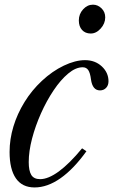

<svg xmlns="http://www.w3.org/2000/svg" viewBox="-20 -792 484 822"><path d="M128 10.5Q75 10.5 48 -28.5Q21 -67.5 21 -141.5Q21 -196 37.5 -250.5Q54 -305 85 -355.2Q116 -405.5 159.5 -446Q204 -487.5 253.2 -511Q302.5 -534.5 344 -534.5Q387 -534.5 415.8 -507.8Q444.5 -481 444.5 -444Q444.5 -426.5 434.2 -415.8Q424 -405 408 -405Q376 -405 369.5 -452Q366 -480 357.8 -492Q349.5 -504 334 -504Q304 -504 271.8 -477Q239.5 -450 209.5 -405.2Q179.5 -360.5 155.5 -306.8Q131.5 -253 117.2 -198.5Q103 -144 103 -98Q103 -61 114 -43Q125 -25 152 -25Q186.5 -25 231.8 -58Q277 -91 331.5 -157L350 -144.5Q295.5 -68.5 239.2 -29Q183 10.5 128 10.5ZM368.5 -648.5Q345 -648.5 331.2 -663.8Q317.5 -679 317.5 -704.5Q317.5 -732 335.8 -752Q354 -772 378 -772Q398.5 -772 414.5 -756.5Q430.5 -741 430.5 -717.5Q430.5 -691.5 411.2 -670Q392 -648.5 368.5 -648.5Z"/></svg>

Font: Libre Caslon Condensed
Style: Italic
Weight: 400
Italic angle: -22.583°
Designer: Pablo Impallari, Rodrigo Fuenzalida, Katja Schimmel, Ertekin Erdin
Foundry: Pablo Impallari, Rodrigo Fuenzalida
Version: Version 2.000;gftools[0.9.33]